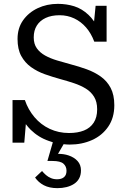

<svg xmlns="http://www.w3.org/2000/svg" viewBox="-20 -740 663 996"><path d="M338 -50Q383 -50 415.5 -63Q448 -76 466 -103.5Q484 -131 484 -173Q484 -212 468 -238Q452 -264 425 -280.5Q398 -297 363.5 -308.5Q329 -320 292 -330Q252 -341 212.5 -355Q173 -369 141 -392Q109 -415 90 -450Q71 -485 71 -538Q71 -594 99.5 -634.5Q128 -675 175.5 -697.5Q223 -720 280 -720Q325 -720 365 -707.5Q405 -695 439 -663Q454 -649 468 -629L476 -710H533V-524H469Q453 -567 426.5 -597.5Q400 -628 365 -644.5Q330 -661 289 -661Q247 -661 217 -647Q187 -633 171 -607.5Q155 -582 155 -546Q155 -512 171 -489.5Q187 -467 214 -452Q241 -437 276 -426.5Q311 -416 348 -406Q390 -395 430 -380.5Q470 -366 502.5 -343Q535 -320 554 -284Q573 -248 573 -194Q573 -129 541.5 -83Q510 -37 457.5 -13.5Q405 10 342 10Q326 10 310 8L281 58Q311 58 335 66Q365 76 382.5 95.5Q400 115 400 144Q400 168 390.5 185.5Q381 203 364 214Q347 225 325 230.5Q303 236 278 236Q236 236 207.5 221Q179 206 162 181L198 147Q207 158 218.5 168Q230 178 244.5 184Q259 190 276 190Q299 190 312 179Q325 168 325 146Q325 123 309 109Q293 95 252 95H226L254 -2Q243 -5 233 -9Q180 -27 139 -67Q126 -80 114 -96L106 0H45V-221H109Q126 -171 159 -132Q192 -93 238 -71.5Q284 -50 338 -50Z"/></svg>

Font: Roboto Serif 20pt
Style: Regular
Weight: 400
Designer: Greg Gazdowicz
Foundry: Commercial Type
Version: Version 1.008